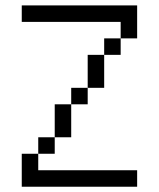

<svg xmlns="http://www.w3.org/2000/svg" viewBox="-20 -708 602 728"><path d="M62.5 -687.5H125V-625H62.5ZM125 -687.5H187.5V-625H125ZM187.5 -687.5H250V-625H187.5ZM250 -687.5H312.5V-625H250ZM312.5 -687.5H375V-625H312.5ZM375 -687.5H437.5V-625H375ZM62.5 -125H125V-62.5H62.5ZM62.5 -62.5H125V0H62.5ZM125 -62.5H187.5V0H125ZM187.5 -62.5H250V0H187.5ZM250 -62.5H312.5V0H250ZM312.5 -62.5H375V0H312.5ZM375 -62.5H437.5V0H375ZM187.5 -312.5H250V-250H187.5ZM250 -375H312.5V-312.5H250ZM125 -187.5H187.5V-125H125ZM312.5 -437.5H375V-375H312.5ZM375 -562.5H437.5V-500H375ZM437.5 -625H500V-562.5H437.5ZM437.5 -687.5H500V-625H437.5ZM437.5 -62.5H500V0H437.5ZM187.5 -250H250V-187.5H187.5ZM312.5 -500H375V-437.5H312.5Z"/></svg>

Font: ChillBitmapSE 16px
Style: Regular
Weight: 400
Designer: Designed by Warren2060
Foundry: ChillType
Version: Version 1.000